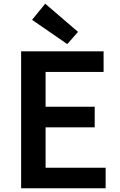

<svg xmlns="http://www.w3.org/2000/svg" viewBox="-20 -1016 648 1036"><path d="M94 0V-739H539V-628H226V-440H491V-329H226V-111H550V0ZM343 -778 153 -909 224 -996 401 -844Z"/></svg>

Font: Noto Sans TC Thin SemiBold
Style: Regular
Weight: 600
Version: Version 2.004-H2;hotconv 1.0.118;makeotfexe 2.5.65603